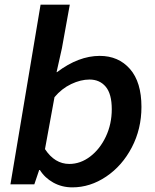

<svg xmlns="http://www.w3.org/2000/svg" viewBox="-20 -795 667 828"><path d="M152 -62H149L128 0H25L155 -775H281L247 -587L224 -484H226Q319 -554 410 -554Q491 -554 540.5 -497.5Q590 -441 590 -334Q590 -239 548.5 -159.5Q507 -80 438 -33.5Q369 13 292 13Q247 13 210 -7.5Q173 -28 152 -62ZM462 -324Q462 -390 436 -421Q410 -452 366 -452Q328 -452 287 -432.5Q246 -413 215 -376L174 -152Q216 -88 279 -88Q327 -88 369 -120Q411 -152 436.5 -206Q462 -260 462 -324Z"/></svg>

Font: Nebula Sans Semibold
Style: Regular
Weight: 600
Italic angle: -9°
Designer: Paul D. Hunt for Adobe (as Source Sans)
Foundry: Nebula Entertainment & Broadcasting LLC
Version: Version 1.010